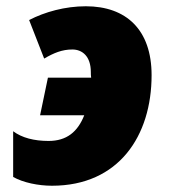

<svg xmlns="http://www.w3.org/2000/svg" viewBox="-20 -583 545 613"><path d="M146 10C359 10 464 -149 464 -343C464 -488 383 -563 254 -563C188 -563 123 -545 73 -519L121 -396C152 -414 178 -425 211 -425C243 -425 270 -403 270 -353C270 -348 270 -341 271 -335H133L108 -215H249C228 -162 193 -133 135 -133C89 -133 50 -143 22 -164V-18C54 0 102 10 146 10Z"/></svg>

Font: Noto Sans UI Black
Style: Italic
Weight: 900
Italic angle: -372°
Designer: Monotype Design Team
Foundry: Monotype Imaging Inc.
Version: Version 1.901